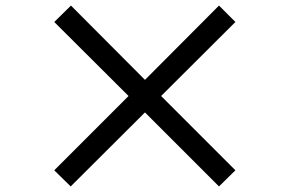

<svg xmlns="http://www.w3.org/2000/svg" viewBox="-20 -723 1040 690"><path d="M767 -53 826 -111 559 -378 826 -644 767 -703 501 -436 235 -703 175 -644 442 -378 175 -111 234 -53 501 -319Z"/></svg>

Font: Source Han Sans JP Medium
Style: Regular
Weight: 500
Designer: Ryoko NISHIZUKA 西塚涼子 (kana, bopomofo & ideographs); Paul D. Hunt (Latin, Greek & Cyrillic); Sandoll Communications 산돌커뮤니
Foundry: Adobe
Version: Version 2.002;hotconv 1.0.116;makeotfexe 2.5.65601